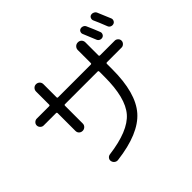

<svg xmlns="http://www.w3.org/2000/svg" viewBox="-193 -1093 1386 1386"><g transform="rotate(-45 500.0 -400.0)"><path d="M764.6 -822.3Q777.3 -826.2 790 -820.8Q802.7 -815.4 807.6 -802.7Q832 -748 848.6 -705.1Q853.5 -693.4 848.1 -681.6Q842.8 -669.9 831.1 -666Q818.4 -662.1 806.6 -667.5Q794.9 -672.9 790 -684.6Q759.8 -758.8 749 -784.2Q744.1 -794.9 748.5 -806.6Q752.9 -818.4 764.6 -822.3ZM931.6 -819.3Q942.4 -795.9 974.6 -716.8Q978.5 -705.1 973.1 -693.8Q967.8 -682.6 956.1 -678.7Q943.4 -674.8 931.2 -680.2Q918.9 -685.5 914.1 -699.2Q888.7 -764.6 872.1 -799.8Q867.2 -810.5 871.6 -822.8Q876 -835 887.7 -838.9Q900.4 -842.8 913.6 -836.9Q926.8 -831.1 931.6 -819.3ZM82 -516.6Q68.4 -516.6 57.6 -527.3Q46.9 -538.1 46.9 -552.2Q46.9 -566.4 57.6 -576.7Q68.4 -586.9 82 -586.9H208Q216.8 -586.9 216.8 -594.7V-728.5Q216.8 -744.1 227.5 -755.4Q238.3 -766.6 253.9 -766.6Q269.5 -766.6 280.8 -755.9Q292 -745.1 292 -728.5V-594.7Q292 -586.9 299.8 -586.9H632.8Q641.6 -586.9 641.6 -594.7V-727.5Q641.6 -743.2 652.8 -754.9Q664.1 -766.6 681.2 -766.6Q698.2 -766.6 709 -755.4Q719.7 -744.1 719.7 -727.5V-594.7Q719.7 -586.9 728.5 -586.9H877.9Q891.6 -586.9 902.3 -576.7Q913.1 -566.4 913.1 -552.2Q913.1 -538.1 902.3 -527.3Q891.6 -516.6 877.9 -516.6H728.5Q719.7 -516.6 719.7 -507.8V-453.1Q719.7 -211.9 622.6 -101.1Q525.4 9.8 286.1 39.1Q271.5 41 259.3 32.2Q247.1 23.4 244.1 7.8Q241.2 -5.9 250 -17.6Q258.8 -29.3 273.4 -31.2Q485.4 -58.6 563.5 -148.9Q641.6 -239.3 641.6 -453.1V-507.8Q641.6 -516.6 632.8 -516.6H299.8Q292 -516.6 292 -507.8V-327.1Q292 -311.5 280.8 -300.8Q269.5 -290 253.9 -290Q238.3 -290 227.5 -300.3Q216.8 -310.5 216.8 -327.1V-507.8Q216.8 -516.6 208 -516.6Z"/></g></svg>

Font: Rounded Mgen+ 1m regular
Style: Regular
Weight: 400
Designer: [Source Han Sans]
Ryoko NISHIZUKA  (kana & ideographs); Paul D. Hunt (Latin, Greek & Cyrillic); Wenlong ZHANG  (bopomofo
Version: Version 1.059.20150602